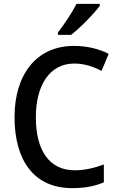

<svg xmlns="http://www.w3.org/2000/svg" viewBox="-20 -961 610 991"><path d="M495 -931V-941H375C352 -896 312 -836 279 -793V-781H347C394 -817 468 -893 495 -931ZM363 -633C417 -633 464 -616 504 -595L541 -683C489 -710 426 -724 362 -724C163 -724 55 -570 55 -357C55 -131 157 10 352 10C419 10 469 0 516 -20V-112C469 -95 420 -82 366 -82C234 -82 165 -185 165 -356C165 -520 236 -633 363 -633Z"/></svg>

Font: Noto Sans Myanmar UI SemiCondensed Medium
Style: Regular
Weight: 500
Width: 4
Designer: Monotype Design Team
Foundry: Monotype Imaging Inc.
Version: Version 2.103